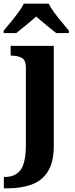

<svg xmlns="http://www.w3.org/2000/svg" viewBox="-41 -786 406 1046"><path d="M-20 240V178H-13Q42 178 71 140Q100 102 100 0V-417Q100 -460 76.5 -471.5Q53 -483 21 -483H17V-536H252V8Q252 97 220 148Q188 199 131 219.5Q74 240 0 240ZM-21 -619Q-5 -638 16.5 -664Q38 -690 58 -717Q78 -744 89 -766H224Q235 -744 255 -717Q275 -690 297 -664Q319 -638 334 -619V-606H265Q251 -617 231 -633Q211 -649 191 -666Q171 -683 156 -696Q134 -676 101.5 -649.5Q69 -623 48 -606H-21Z"/></svg>

Font: Noto Serif
Style: Bold
Weight: 700
Designer: Monotype Design Team
Foundry: Monotype Imaging Inc.
Version: Version 2.014